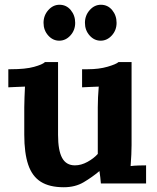

<svg xmlns="http://www.w3.org/2000/svg" viewBox="-20 -771 658 807"><path d="M248 16Q188 16 151.5 -7Q115 -30 98.5 -79Q82 -128 82 -205V-320Q82 -338 83 -361.5Q84 -385 85 -407Q69 -406 47.5 -405.5Q26 -405 15 -404V-480H25Q87 -480 123 -490Q159 -500 169 -510H224V-204Q224 -139 241 -107.5Q258 -76 295 -76Q321 -76 347.5 -90.5Q374 -105 391 -124V-320Q391 -338 392 -361.5Q393 -385 395 -407Q379 -406 357.5 -405.5Q336 -405 325 -404V-480H349Q396 -480 432 -490.5Q468 -501 478 -510H533V-161Q533 -147 532 -121.5Q531 -96 529 -73Q545 -75 564.5 -75.5Q584 -76 594 -76V0H404Q403 -13 401.5 -26Q400 -39 398 -52Q367 -26 331.5 -5Q296 16 248 16ZM403 -600Q376 -600 356.5 -622Q337 -644 337 -675Q337 -706 357 -728.5Q377 -751 404 -751Q433 -751 451.5 -728.5Q470 -706 470 -675Q470 -644 450 -622Q430 -600 403 -600ZM229 -600Q202 -600 182.5 -622Q163 -644 163 -675Q163 -706 183 -728.5Q203 -751 230 -751Q259 -751 277.5 -728.5Q296 -706 296 -675Q296 -644 276 -622Q256 -600 229 -600Z"/></svg>

Font: Lora
Style: Weight 700
Weight: 700
Designer: Olga Karpushina, Alexei Vanyashin (Cyrillic)
Foundry: Cyreal
Version: Version 3.001